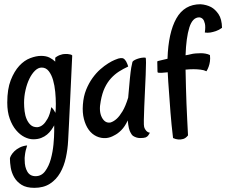

<svg xmlns="http://www.w3.org/2000/svg" viewBox="-20 -655 1078 915"><path d="M138.7 8.8Q118.2 8.8 96.7 -2Q75.2 -12.7 56.6 -34.7Q38.1 -56.6 26.4 -89.4Q14.6 -122.1 14.6 -166Q14.6 -230.5 31.2 -272.9Q47.9 -315.4 71.8 -341.3Q95.7 -367.2 124 -377.9Q152.3 -388.7 175.8 -388.7Q200.2 -388.7 216.3 -380.4Q232.4 -372.1 243.2 -361.3V-379.9Q249 -384.8 256.3 -388.7Q263.7 -392.6 271.5 -394.5Q279.3 -397.5 288.1 -397.5H302.7Q308.6 -396.5 314.9 -395.5Q321.3 -394.5 324.2 -390.6Q318.4 -262.7 314.5 -183.6Q310.5 -104.5 308.6 -60.5Q305.7 -8.8 304.7 14.6Q302.7 55.7 293.9 96.2Q285.2 136.7 266.6 168.9Q248 201.2 217.8 220.7Q187.5 240.2 143.6 240.2Q105.5 240.2 82.5 225.6Q59.6 210.9 47.4 189.5Q35.2 168 31.2 144Q27.3 120.1 27.3 100.6Q27.3 95.7 32.7 85.9Q38.1 76.2 48.3 65.9Q58.6 55.7 74.2 47.9Q89.8 40 109.4 38.1Q100.6 64.5 98.6 85.9Q96.7 97.7 97.7 109.4Q97.7 141.6 110.4 163.1Q123 184.6 149.4 184.6Q177.7 184.6 195.3 160.6Q212.9 136.7 222.2 103Q231.4 69.3 234.9 32.7Q238.3 -3.9 238.3 -29.3V-57.6Q232.4 -46.9 224.1 -35.2Q215.8 -23.4 204.1 -13.7Q192.4 -3.9 176.3 2.4Q160.2 8.8 138.7 8.8ZM178.7 -333Q162.1 -333 147 -318.4Q131.8 -303.7 120.1 -279.8Q108.4 -255.9 101.6 -225.6Q94.7 -195.3 94.7 -165Q94.7 -145.5 97.2 -125Q99.6 -104.5 106.9 -87.4Q114.3 -70.3 126 -59.6Q137.7 -48.8 157.2 -48.8Q171.9 -49.8 184.6 -60.5Q195.3 -69.3 206.5 -88.9Q217.8 -108.4 224.6 -144.5Q232.4 -136.7 236.8 -129.9Q241.2 -123 244.1 -117.2Q245.1 -125 245.6 -135.7Q246.1 -146.5 246.1 -160.2Q246.1 -186.5 243.2 -217.3Q240.2 -248 232.9 -273.4Q225.6 -298.8 212.4 -315.9Q199.2 -333 178.7 -333Z M667 -49.8Q668.9 -43 672.9 -37.1Q675.8 -32.2 681.2 -27.8Q686.5 -23.4 694.3 -22.5Q687.5 -8.8 680.7 -3.9Q676.8 -1 673.8 0Q665 2.9 647.5 2.9Q629.9 2.9 613.3 -7.8Q607.4 -12.7 602.5 -22.5Q597.7 -30.3 594.2 -44.4Q590.8 -58.6 588.9 -81.1Q575.2 -51.8 558.1 -34.7Q541 -17.6 524.4 -9.8Q505.9 1 486.3 2.9Q461.9 4.9 439.9 -5.4Q418 -15.6 402.8 -36.6Q387.7 -57.6 379.9 -87.9Q372.1 -118.2 375 -156.2Q377.9 -196.3 390.6 -227.5Q403.3 -258.8 420.9 -283.2Q438.5 -307.6 458 -324.7Q477.5 -341.8 495.6 -353Q513.7 -364.3 526.9 -369.6Q540 -375 543.9 -376Q554.7 -378.9 562.5 -377.9Q570.3 -377 576.2 -369.1Q578.1 -366.2 581.1 -362.3Q583 -358.4 585.9 -352.1Q588.9 -345.7 590.8 -337.9Q567.4 -327.1 546.9 -314Q526.4 -300.8 509.3 -282.2Q492.2 -263.7 479.5 -237.3Q466.8 -210.9 460 -172.9Q450.2 -125 465.3 -95.7Q480.5 -66.4 506.8 -71.3Q522.5 -76.2 537.1 -89.8Q549.8 -101.6 564 -125Q578.1 -148.4 590.8 -189.5Q595.7 -248 599.1 -281.7Q602.5 -315.4 605.5 -333Q609.4 -353.5 611.3 -360.4Q614.3 -365.2 623 -369.6Q631.8 -374 642.6 -377Q653.3 -379.9 662.1 -380.4Q670.9 -380.9 673.8 -379.9Q675.8 -378.9 675.8 -356Q675.8 -333 674.3 -298.3Q672.9 -263.7 670.9 -223.1Q668.9 -182.6 667.5 -146.5Q666 -110.4 665.5 -83.5Q665 -56.6 667 -49.8Z M935.5 -634.8Q963.9 -632.8 986.3 -621.1Q1005.9 -610.4 1021.5 -587.4Q1037.1 -564.5 1038.1 -522.5Q1023.4 -511.7 1008.8 -506.8Q994.1 -502 982.4 -500Q968.8 -498 956.1 -500Q960 -527.3 956.5 -542Q953.1 -556.6 947.3 -563.5Q940.4 -571.3 929.7 -572.3Q897.5 -572.3 882.3 -523.9Q867.2 -475.6 864.3 -391.6Q877.9 -393.6 888.7 -396.5Q899.4 -399.4 913.1 -400.4Q925.8 -401.4 937.5 -401.4Q948.2 -401.4 959.5 -399.4Q970.7 -397.5 980.5 -392.6Q982.4 -376 980.5 -362.3Q978.5 -348.6 974.6 -337.9Q970.7 -326.2 963.9 -315.4Q952.1 -321.3 935.1 -323.2Q918 -325.2 902.3 -325.2Q883.8 -325.2 864.3 -323.2Q865.2 -278.3 866.2 -238.8Q867.2 -199.2 868.7 -161.6Q870.1 -124 872.1 -86.4Q874 -48.8 876 -9.8Q865.2 3.9 853 7.3Q840.8 10.7 830.1 9.8Q817.4 8.8 804.7 2.9Q796.9 -61.5 792.5 -118.7Q788.1 -175.8 785.2 -218.8Q781.2 -268.6 779.3 -310.5Q762.7 -308.6 751.5 -308.1Q740.2 -307.6 734.4 -308.6Q730.5 -308.6 730.5 -314.5L729.5 -360.4Q729.5 -364.3 733.4 -364.3Q740.2 -366.2 751.5 -368.7Q762.7 -371.1 778.3 -375Q782.2 -499 820.3 -566.9Q858.4 -634.8 935.5 -634.8Z"/></svg>

Font: Rancho
Style: Regular
Weight: 400
Designer: Font Diner, Inc
Foundry: Font Diner, Inc
Version: Version 1.001